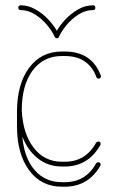

<svg xmlns="http://www.w3.org/2000/svg" viewBox="-20 -699 435 723"><path d="M359 -416Q360 -415 360 -412Q360 -403 351 -403Q345 -403 343 -409Q313 -488 224 -488H213Q143 -488 102.5 -433Q62 -378 62 -284Q66 -196 106.5 -143Q147 -90 213 -90H224Q303 -90 342 -162Q345 -166 350 -166Q359 -166 359 -157Q359 -154 358 -153Q312 -72 224 -72H213Q161 -72 122.5 -102.5Q84 -133 64 -185Q71 -104 110.5 -58.5Q150 -13 213 -13H224Q303 -13 342 -84Q345 -88 350 -88Q359 -88 359 -79Q359 -76 358 -75Q312 4 224 4H213Q135 4 89.5 -58Q44 -120 44 -224V-278Q44 -382 89.5 -443.5Q135 -505 213 -505H224Q325 -505 359 -416ZM186 -560Q177 -581 157.5 -604.5Q138 -628 112 -644.5Q86 -661 58 -661Q49 -661 49 -670Q49 -679 58 -679Q87 -679 114 -663.5Q141 -648 162 -625.5Q183 -603 194 -583Q205 -603 226 -625.5Q247 -648 274 -663.5Q301 -679 330 -679Q339 -679 339 -670Q339 -661 330 -661Q302 -661 276 -644.5Q250 -628 230.5 -604.5Q211 -581 202 -560Q200 -555 194 -555Q189 -555 186 -560Z"/></svg>

Font: Libertine Sup Thin
Style: Regular
Weight: 100
Designer: Bastien Sozeau
Foundry: NBR — Bastien Sozeau
Version: Version 2.003; ttfautohint (v1.8.4.7-5d5b);gftools[0.9.33]